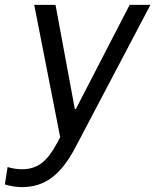

<svg xmlns="http://www.w3.org/2000/svg" viewBox="-36 -560 656 785"><path d="M-5 123Q26 132 54 132Q101 132 134 107Q167 82 199 22L210 1L104 -540H191L270 -114H274L494 -540H579L271 45Q227 128 175.5 166.5Q124 205 54 205Q20 205 -16 194Z"/></svg>

Font: CommitMono
Style: Italic
Weight: 400
Monospace: yes
Designer: Eigil Nikolajsen
Foundry: Eigil Nikolajsen
Version: Version 1.143